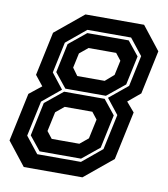

<svg xmlns="http://www.w3.org/2000/svg" viewBox="-95 -767 729 835"><g transform="rotate(10 270.0 -350.0)"><path d="M66 0 -15 -103 30.5 -316.5 84.5 -359.5 49 -404 90 -597 215 -700H474L555 -597L514 -404L459.5 -358.5L495.5 -316.5L450 -103L325 0ZM122 -79 72 -141 103.5 -289 182 -353H361L412.5 -289L381 -141L305 -79ZM114 -65H307L394 -137L427.5 -293L374.5 -360L456 -427L485 -563.5L428 -635.5H235L148 -563.5L119 -427L171.5 -360L90.5 -293L57 -137ZM185 -367 133.5 -431 161 -559.5 237 -621.5H420L470 -559.5L442.5 -431L364 -367ZM164.5 -141.5H286.5L323.5 -172L342 -258L318 -288.5H196L159 -258L140.5 -172ZM226.5 -430H347.5L385.5 -463L399.5 -528L375.5 -558.5H253.5L216.5 -528L202.5 -463Z"/></g></svg>

Font: Tourney
Style: Bold Italic
Weight: 700
Italic angle: -12°
Version: Version 1.015